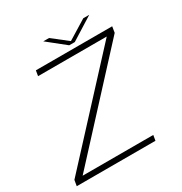

<svg xmlns="http://www.w3.org/2000/svg" viewBox="-173 -815 888 937"><g transform="rotate(-30 271.0 -347.0)"><path d="M-9.5 0 -4 -32.5 482.5 -559.5H95.5L100.5 -589.5H530.5L525 -555.5L41 -30H439L434 0ZM302.5 -614 202.5 -694H235L320 -627.5L428 -694H461.5L334 -614Z"/></g></svg>

Font: Anybody ExtraExpanded ExtraLight
Style: Italic
Weight: 200
Width: 8
Italic angle: -10°
Designer: Tyler Finck
Foundry: Etcetera Type Company
Version: Version 1.010; ttfautohint (v1.8.3) -l 8 -r 50 -G 200 -x 14 